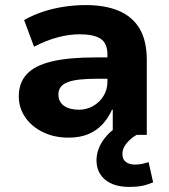

<svg xmlns="http://www.w3.org/2000/svg" viewBox="-20 -531 667 756"><path d="M250 11Q194 11 149.5 -10.5Q105 -32 79.5 -69Q54 -106 54 -152Q54 -205 85.5 -239Q117 -273 183.5 -289Q250 -305 357 -305H423V-221H364Q325 -221 296 -218Q267 -215 248 -208Q229 -201 219.5 -189Q210 -177 210 -159Q210 -130 232 -114.5Q254 -99 291 -99Q321 -99 346.5 -113.5Q372 -128 387.5 -153Q403 -178 403 -209V-316Q403 -361 376 -378.5Q349 -396 293 -396Q254 -396 209 -384.5Q164 -373 114 -347L75 -452Q110 -472 149.5 -485Q189 -498 232 -504.5Q275 -511 318 -511Q394 -511 447.5 -488.5Q501 -466 529.5 -418.5Q558 -371 558 -294V0H424V-99H421Q407 -67 384 -42Q361 -17 328 -3Q295 11 250 11ZM490 205Q428 205 394 176.5Q360 148 360 101Q360 56 390 16Q420 -24 468 -46L518 0Q502 9 489.5 21Q477 33 469.5 46.5Q462 60 462 75Q462 97 476 107Q490 117 510 117Q526 117 538.5 114.5Q551 112 565 107L583 187Q559 197 538 201Q517 205 490 205Z"/></svg>

Font: Nunito Sans 8pt ExtraBold
Style: Regular
Weight: 800
Version: Version 3.101;gftools[0.9.27]